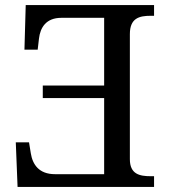

<svg xmlns="http://www.w3.org/2000/svg" viewBox="-20 -734 663 754"><path d="M585 0V-42H572C528 -42 490 -50 490 -109V-600C490 -663 527 -672 572 -672H585V-714H81L76 -539H128L133 -582C138 -626 161 -664 221 -664H389V-398H148V-349H389V-50H196C133 -50 108 -88 101 -132L94 -175H42L49 0Z"/></svg>

Font: Noto Serif
Style: Regular
Weight: 400
Designer: Monotype Design Team
Foundry: Monotype Imaging Inc.
Version: Version 2.015